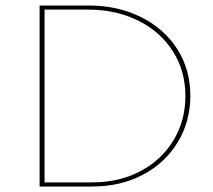

<svg xmlns="http://www.w3.org/2000/svg" viewBox="-20 -678 774 698"><path d="M124 -658H302Q408 -658 492.5 -616Q577 -574 624.5 -499.5Q672 -425 672 -330Q672 -237 626.5 -161.5Q581 -86 500 -43Q419 0 316 0H124ZM316 -15Q414 -15 491 -56Q568 -97 611 -168.5Q654 -240 654 -329Q654 -420 608.5 -491.5Q563 -563 482.5 -603Q402 -643 301 -643H142V-15Z"/></svg>

Font: Ysabeau Infant Thin
Style: Regular
Weight: 200
Designer: Christian Thalmann (Catharsis Fonts)
Version: Version 0.003